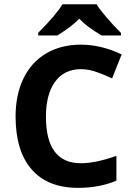

<svg xmlns="http://www.w3.org/2000/svg" viewBox="-20 -885 632 914"><path d="M365.2 -555.7Q285.6 -555.7 242.2 -495.8Q198.7 -436 198.7 -329.6Q198.7 -107.9 365.2 -107.9Q435.1 -107.9 534.2 -143.1V-24.9Q452.6 9.3 352.1 9.3Q207 9.3 130.6 -78.6Q54.2 -166.5 54.2 -330.6Q54.2 -434.1 91.8 -511.7Q129.4 -589.4 200 -630.9Q270.5 -672.4 365.2 -672.4Q461.4 -672.4 559.1 -626L513.7 -511.7Q476.6 -529.3 439 -542.5Q401.4 -555.7 365.2 -555.7ZM463.4 -716.3Q392.1 -758.3 357.4 -795.9Q322.3 -759.3 253.4 -716.3H161.6V-728.5Q247.1 -814 277.3 -864.7H439.5Q453.6 -841.3 488.3 -800.8Q522.9 -760.3 555.7 -728.5V-716.3Z"/></svg>

Font: Bpm'online Open Sans
Style: Bold
Weight: 700
Foundry: Ascender Corporation
Version: Version 1.10